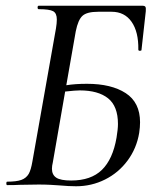

<svg xmlns="http://www.w3.org/2000/svg" viewBox="-20 -645 553 669"><path d="M80 -39Q88 -53 93 -83L175 -546Q178 -564 178 -577Q178 -599 165 -606Q152 -613 115 -613Q111 -613 111 -619Q111 -625 115 -625H476Q484 -625 486.5 -621.5Q489 -618 488 -606L473 -471Q473 -468 467.5 -468Q462 -468 462 -472Q463 -534 438.5 -569Q414 -604 369 -604H322Q283 -604 267.5 -590Q252 -576 244 -536L211 -348Q242 -353 283 -353Q368 -353 418 -320.5Q468 -288 468 -219Q468 -202 465 -182Q456 -128 424.5 -85.5Q393 -43 346 -19.5Q299 4 245 4Q220 4 187 1Q174 0 155.5 -1Q137 -2 115 -2L50 -1Q33 0 5 0Q2 0 2 -6Q2 -12 5 -12Q37 -12 54 -18Q71 -24 80 -39ZM161 -57Q161 -36 176 -26Q191 -16 228 -16Q297 -16 335 -53Q373 -90 386 -165Q391 -195 391 -213Q391 -275 356.5 -302.5Q322 -330 258 -330Q243 -330 207 -326L164 -79Q161 -67 161 -57Z"/></svg>

Font: CormorantInfant-MediumItalic
Style: Italic
Weight: 500
Italic angle: -10°
Designer: Christian Thalmann (Catharsis Fonts)
Foundry: Catharsis Fonts
Version: Version 3.303